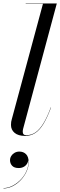

<svg xmlns="http://www.w3.org/2000/svg" viewBox="-38 -770 346 1102"><path d="M105.5 10Q66.5 10 45.8 -7.5Q25 -25 25 -53Q25 -63 26.2 -70.8Q27.5 -78.5 29.5 -85L208.5 -748H109.5V-750H288L94.5 -30Q93.5 -26 93 -21.5Q92.5 -17 92.5 -14Q92.5 6 113 6Q142 6 165.8 -10.2Q189.5 -26.5 211 -61.8Q232.5 -97 253.5 -153.5L255 -153Q233.5 -95.5 211.8 -59.5Q190 -23.5 164.5 -6.8Q139 10 105.5 10ZM-18 311.5V309.5Q9 309.5 36.2 295Q63.5 280.5 85 256.5Q106.5 232.5 117.5 203Q128.5 173.5 123.5 143.5H124.5Q124.5 158 117.2 169.8Q110 181.5 97.5 188Q85 194.5 69.5 194.5Q43.5 194.5 31.5 181.2Q19.5 168 19.5 149.5Q19.5 136.5 26.5 125.2Q33.5 114 45.8 107Q58 100 73 100Q96.5 100 111.5 115Q126.5 130 126.5 161.5Q126.5 188.5 114.2 215Q102 241.5 81.2 263.5Q60.5 285.5 34.8 298.5Q9 311.5 -18 311.5Z"/></svg>

Font: Bodoni Moda 96pt
Style: Italic
Weight: 400
Italic angle: -13°
Version: Version 2.004